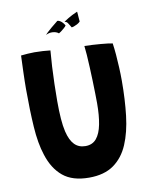

<svg xmlns="http://www.w3.org/2000/svg" viewBox="-94 -916 793 1002"><g transform="rotate(-10 303.0 -415.0)"><path d="M297 16.5Q209 16.5 158.8 -25Q108.5 -66.5 84.5 -142.5Q63.5 -206 57.8 -294.8Q52 -383.5 52 -494.5Q52 -516 52.5 -539.5Q53 -563 53.8 -587Q54.5 -611 55.5 -633Q56.5 -655 57 -673Q75 -675 93.2 -676.2Q111.5 -677.5 128.5 -677.5Q151 -677.5 173.2 -676Q195.5 -674.5 212.5 -672.5Q209 -634 206.5 -588.2Q204 -542.5 202.8 -495.8Q201.5 -449 201.5 -405.5Q201.5 -353.5 204.5 -313Q207.5 -272.5 214.5 -243Q226 -195 248.5 -172Q271 -149 306.5 -149Q343.5 -149 364.8 -174.5Q386 -200 395.2 -247Q404.5 -294 404.5 -358.5Q404.5 -379 403.8 -410.5Q403 -442 402 -478.2Q401 -514.5 399.2 -550.5Q397.5 -586.5 395.5 -616.2Q393.5 -646 391 -664.5Q408.5 -664.5 431.5 -663Q454.5 -661.5 477 -659.8Q499.5 -658 516.5 -655.8Q533.5 -653.5 539 -652Q543 -624.5 545.8 -591.5Q548.5 -558.5 550.2 -523Q552 -487.5 552 -452.5Q552 -353 542 -267.8Q532 -182.5 505 -118.8Q478 -55 427.5 -19.2Q377 16.5 297 16.5ZM271 -815Q272.5 -818.5 277.5 -818Q282.5 -817.5 289.2 -813.5Q296 -809.5 302.2 -802.5Q308.5 -795.5 313 -787Q310 -782 301.2 -774.2Q292.5 -766.5 283.8 -760Q275 -753.5 272 -752.5Q265.5 -758 257 -760.8Q248.5 -763.5 239.5 -764Q230.5 -764.5 221.5 -762.5Q212.5 -760.5 204.5 -756Q206.5 -759.5 216 -768.5Q225.5 -777.5 240 -789.8Q254.5 -802 271 -815ZM383.5 -847Q384.5 -848.5 385 -845Q385.5 -841.5 386 -834.5Q386.5 -827.5 387.2 -817.2Q388 -807 389 -794.5Q382.5 -787.5 372.5 -782.2Q362.5 -777 354.2 -774.2Q346 -771.5 343 -771.5Q338 -779.5 334.2 -786Q330.5 -792.5 327.2 -797Q324 -801.5 320 -803.8Q316 -806 310.5 -805.5Q314.5 -810 334.5 -822.2Q354.5 -834.5 383.5 -847Z"/></g></svg>

Font: Grandstander Thin SemiBold
Style: Regular
Weight: 600
Version: Version 1.200